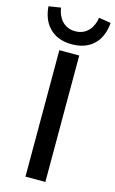

<svg xmlns="http://www.w3.org/2000/svg" viewBox="-170 -1026 650 1081"><g transform="rotate(15 155.0 -485.5)"><path d="M213 -368V-737H97V0H155H213ZM21 -840C50 -808 94 -787 155 -787C217 -787 261 -808 290 -840C319 -872 333 -916 336 -960L266 -971C258 -916 224 -863 155 -863C86 -863 52 -916 44 -971L-26 -960C-23 -916 -9 -872 21 -840Z"/></g></svg>

Font: GenSekiGothic2 TW M
Style: Regular
Weight: 500
Version: Version 2.100;PS 2.1;hotconv 16.6.51;makeotf.lib2.5.65220 DE